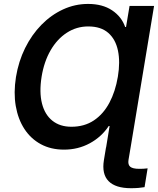

<svg xmlns="http://www.w3.org/2000/svg" viewBox="-20 -758 812 987"><path d="M772 -727.5 651.4 0H525.4L543.5 -110.4H539.1Q502.4 -54.7 442.1 -21.7Q381.8 11.2 309.1 11.2Q241.7 11.2 190.2 -16.6Q138.7 -44.4 105.7 -94.7Q72.8 -145 61 -213.1Q49.3 -281.2 62 -361.8Q75.2 -442.4 109.1 -511Q143.1 -579.6 192.9 -630.4Q242.7 -681.2 304 -709.5Q365.2 -737.8 432.6 -737.8Q506.8 -737.8 555.9 -705.1Q605 -672.4 623.5 -619.1H627.9L646 -727.5ZM347.2 -106.4Q413.6 -106.4 462.4 -138.9Q511.2 -171.4 542.2 -229.5Q573.2 -287.6 585.9 -363.8Q598.6 -439.5 586.4 -497.8Q574.2 -556.2 536.4 -589.1Q498.5 -622.1 433.6 -622.1Q373.5 -622.1 323.7 -589.8Q273.9 -557.6 240.2 -499.5Q206.5 -441.4 193.8 -363.3Q181.2 -283.7 195.8 -226.1Q210.4 -168.5 249.3 -137.5Q288.1 -106.4 347.2 -106.4ZM653.8 209.5Q573.7 209.5 538.1 173.1Q502.4 136.7 514.2 64.9L524.9 0H651.4L640.6 64Q636.7 88.4 649.4 99.1Q662.1 109.9 696.3 109.9Q706.1 109.9 717.5 109.4Q729 108.9 738.8 107.4L723.1 204.1Q710 206.5 692.1 208Q674.3 209.5 653.8 209.5Z"/></svg>

Font: Inter 18pt SemiBold
Style: Italic
Weight: 600
Italic angle: -9.3988°
Designer: Rasmus Andersson
Foundry: rsms
Version: Version 4.001;git-66647c0bb